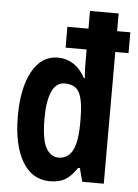

<svg xmlns="http://www.w3.org/2000/svg" viewBox="-54 -802 613 854"><g transform="rotate(5 252.0 -375.0)"><path d="M201 10Q121 10 77.5 -64Q34 -138 34 -267Q34 -392 75 -466.5Q116 -541 190 -541Q227 -541 258.5 -521Q290 -501 312 -460H316Q313 -500 313 -524Q313 -548 313 -555V-588H219V-681H313V-760H441V-681H500V-588H441V0H345L329 -60H321Q297 -23 270 -6.5Q243 10 201 10ZM229 -98Q271 -98 291.5 -135Q312 -172 313 -253V-279Q313 -356 296 -392.5Q279 -429 229 -429Q191 -429 172 -386.5Q153 -344 153 -267Q153 -173 174 -135.5Q195 -98 229 -98Z"/></g></svg>

Font: Noto Sans Telugu ExtraCondensed
Style: Bold
Weight: 700
Width: 2
Designer: Jelle Bosma - Monotype Design Team
Foundry: Monotype Imaging Inc.
Version: Version 2.005; ttfautohint (v1.8.4.7-5d5b)